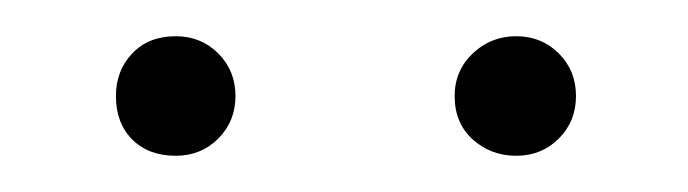

<svg xmlns="http://www.w3.org/2000/svg" viewBox="-20 -613 380 106"><path d="M77 -527Q62 -527 53 -536Q44 -545 44 -560Q44 -574 53 -583.5Q62 -593 77 -593Q91 -593 100.5 -583.5Q110 -574 110 -560Q110 -546 100.5 -536.5Q91 -527 77 -527ZM265 -527Q251 -527 241 -536Q231 -545 231 -560Q231 -574 241 -583.5Q251 -593 265 -593Q279 -593 288.5 -583.5Q298 -574 298 -560Q298 -546 288.5 -536.5Q279 -527 265 -527Z"/></svg>

Font: Ysabeau Office ExtraLight
Style: Regular
Weight: 250
Designer: Christian Thalmann (Catharsis Fonts)
Version: Version 2.001;gftools[0.9.30]; featfreeze: tnum,lnum,ss02